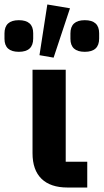

<svg xmlns="http://www.w3.org/2000/svg" viewBox="-76 -836 462 856"><path d="M-56 -663V-687Q-56 -746 8 -746Q72 -746 72 -688V-664Q72 -605 8 -605Q-56 -605 -56 -663ZM236 -799 163 -579 100 -590 135 -816ZM238 -663V-687Q238 -746 302 -746Q366 -746 366 -688V-664Q366 -605 302 -605Q238 -605 238 -663ZM313 -115V0H225Q149 0 109 -39Q69 -78 69 -153V-525H217V-115Z"/></svg>

Font: Aneliza
Style: Bold
Weight: 700
Designer: Mike Abbink, Paul van der Laan, Pieter van Rosmalen
Foundry: Bold Monday
Version: Version 3.0